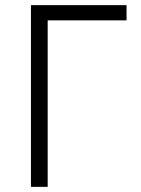

<svg xmlns="http://www.w3.org/2000/svg" viewBox="-20 -725 546 745"><path d="M100 0V-705H471V-646H165V0Z"/></svg>

Font: Nunito Sans 7pt Condensed Light
Style: Regular
Weight: 300
Width: 3
Designer: Vernon Adams
Foundry: Vernon Adams
Version: Version 3.101;gftools[0.9.27]